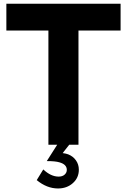

<svg xmlns="http://www.w3.org/2000/svg" viewBox="-20 -787 690 1044"><path d="M406.7 0H356.4L320.8 45.4Q339.4 47.9 350.6 52.2Q377 62.5 392.8 84.7Q408.7 106.9 408.7 135.7Q408.7 179.7 376.2 208.7Q343.8 237.8 295.4 237.8Q234.9 237.8 179.7 192.4L215.3 134.3Q256.8 173.3 298.8 173.3Q319.3 173.3 331.3 162.6Q343.3 151.9 343.3 136.7Q343.3 106.9 303.2 95.7Q281.2 88.9 234.4 88.9L291 0H243.2V-621.1H14.6V-766.6H635.7V-621.1H406.7Z"/></svg>

Font: Acari Sans Neue Black
Style: Regular
Weight: 900
Designer: Alfredo Marco Pradil
Foundry: Alfredo Marco Pradil
Version: Version 1.045;June 16, 2019;FontCreator 11.5.0.2425 64-bit; 